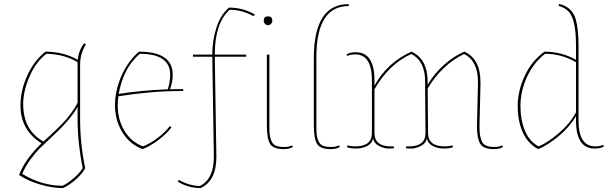

<svg xmlns="http://www.w3.org/2000/svg" viewBox="-20 -750 3126 985"><path d="M391 -418V-138Q391 -13 417 112Q405 139 368.5 171Q332 203 303 215Q249 215 186 196.5Q123 178 78 148Q106 70 193 -15Q85 -82 85 -209Q85 -286 120 -362.5Q155 -439 213 -485Q306 -485 379 -443Q384 -493 412 -528L421 -523Q391 -475 391 -418ZM99 -216Q99 -82 203 -24L237 -55Q271 -87 292 -108Q349 -165 378 -223V-431Q310 -472 218 -474Q164 -433 131.5 -357.5Q99 -282 99 -216ZM378 -138V-202Q344 -138 244 -46Q199 -4 181 14Q163 32 136 68.5Q109 105 94 142Q195 203 301 203Q327 191 359.5 163Q392 135 404 112Q378 -18 378 -138Z M693 -485Q866 -485 866 -367Q866 -329 852 -292Q880 -293 920 -293V-283Q910 -283 901 -283Q759 -283 587 -256Q584 -230 584 -207Q584 -137 618 -79.5Q652 -22 714 1Q751 -14 789 -42.5Q827 -71 851 -103L860 -97Q835 -64 793.5 -32.5Q752 -1 712 15Q646 -9 608 -71Q570 -133 570 -209Q570 -285 603 -360.5Q636 -436 693 -485ZM853 -367Q853 -474 697 -474Q612 -401 589 -268Q698 -286 841 -292Q853 -331 853 -367Z M1082 -470H1243V-459H1082L1090 50Q1090 53 1090 56Q1090 177 1009 215Q947 215 892 182L897 173Q954 204 1006 204Q1077 168 1077 56Q1077 53 1077 50L1069 -459H970V-470H1069Q1069 -541 1090 -607.5Q1111 -674 1155 -711Q1226 -711 1287 -676L1281 -667Q1221 -700 1158 -700Q1082 -631 1082 -470Z M1349 -107V-470H1362V-110Q1362 -77 1363.5 -60.5Q1365 -44 1372.5 -26.5Q1380 -9 1395.5 -2.5Q1411 4 1437.5 4Q1464 4 1477 -4L1483 3Q1468 15 1435 15Q1381 15 1365 -13Q1349 -41 1349 -107ZM1377 -644Q1377 -635 1371 -628Q1365 -621 1355 -621Q1345 -621 1339 -628Q1333 -635 1333 -644Q1333 -666 1355 -666Q1377 -666 1377 -644Z M1603 -456V-110Q1603 -77 1604.5 -60.5Q1606 -44 1613.5 -26.5Q1621 -9 1636.5 -2.5Q1652 4 1678.5 4Q1705 4 1718 -4L1724 3Q1709 15 1676 15Q1622 15 1606 -13Q1590 -41 1590 -107V-452Q1590 -729 1769 -729V-719Q1603 -719 1603 -456Z M2161 -331Q2161 -437 2090 -473Q1975 -421 1901 -292V-67Q1901 1 1987 1H2000L2001 11Q1995 12 1973 12Q1951 12 1925 -1Q1899 -14 1894 -40Q1889 -14 1863.5 -1Q1838 12 1808 12Q1778 12 1760 5L1762 -4Q1784 1 1802 1Q1888 1 1888 -67V-338Q1888 -471 1802 -471Q1776 -471 1763 -463L1757 -470Q1772 -482 1805 -482Q1901 -482 1901 -338V-311Q1969 -431 2091 -485Q2174 -448 2174 -328Q2174 -323 2174 -319V-315Q2208 -373 2258 -417.5Q2308 -462 2362 -485Q2445 -448 2445 -328Q2445 -323 2445 -319L2440 -110Q2440 -103 2440 -96Q2440 -47 2453.5 -21.5Q2467 4 2516 4Q2542 4 2555 -4L2561 3Q2546 15 2513 15Q2459 15 2443 -13.5Q2427 -42 2427 -97Q2427 -103 2427 -110L2432 -319Q2432 -325 2432 -331Q2432 -437 2361 -473Q2305 -447 2256.5 -400.5Q2208 -354 2174 -296L2176 -67Q2176 1 2262 1Q2280 1 2302 -4L2304 5Q2286 12 2256 12Q2226 12 2200.5 -1Q2175 -14 2170 -40Q2165 -14 2139 -1Q2113 12 2091 12Q2069 12 2063 11L2064 1H2077Q2163 1 2163 -67L2161 -291V-319Q2161 -325 2161 -331Z M2948 -132Q2948 1 3034 1Q3060 1 3073 -7L3079 0Q3064 12 3031 12Q2935 12 2935 -132V-154Q2901 -97 2845.5 -51Q2790 -5 2741 15Q2688 -13 2662 -71Q2636 -129 2636 -206Q2636 -283 2671.5 -360Q2707 -437 2773 -485Q2861 -485 2935 -443V-517Q2935 -653 2896 -692Q2877 -711 2846 -720L2848 -730Q2916 -714 2934 -650Q2948 -600 2948 -517ZM2743 1Q2789 -17 2847.5 -67.5Q2906 -118 2935 -174V-431Q2861 -474 2776 -474Q2715 -426 2682.5 -353Q2650 -280 2650 -207.5Q2650 -135 2673 -79.5Q2696 -24 2743 1Z"/></svg>

Font: Almendra Display
Style: Regular
Weight: 400
Designer: Ana Sanfelippo
Foundry: Ana Sanfelippo
Version: Version 1.004